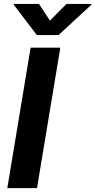

<svg xmlns="http://www.w3.org/2000/svg" viewBox="-20 -974 493 994"><path d="M292.3 -727.3H138.5L17.8 0H171.5ZM51.8 -948.9 170.5 -792.6H283L452.4 -948.9L453.1 -953.8H324.2L238.6 -867.2L181.8 -953.8H52.6Z"/></svg>

Font: Margiela Sans
Style: Bold Italic
Weight: 700
Italic angle: -9.39999°
Designer: Stefan Endress, Andreas Faust
Version: Version 1.100;FEAKit 1.0